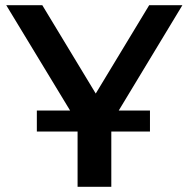

<svg xmlns="http://www.w3.org/2000/svg" viewBox="-20 -720 728 740"><path d="M122 -213V-294H558V-213ZM279 0V-277L309 -197L4 -700H143L388 -295H310L555 -700H683L379 -197L409 -277V0Z"/></svg>

Font: MOST Montserrat SemiBold
Style: Regular
Weight: 600
Designer: Julieta Ulanovsky
Foundry: Julieta Ulanovsky
Version: Version 8.000;March 11, 2024;FontCreator 15.0.0.2926 64-bit